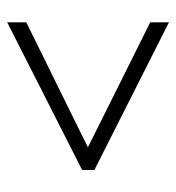

<svg xmlns="http://www.w3.org/2000/svg" viewBox="2 -625 489 533"><g transform="rotate(-90 246.5 -358.5)"><path d="M451 -134 41 -341V-375L451 -583V-530L104 -359L451 -186Z"/></g></svg>

Font: Noto Sans UI SemiCondensed Light
Style: Regular
Weight: 300
Width: 4
Designer: Monotype Design Team
Foundry: Monotype Imaging Inc.
Version: Version 1.901